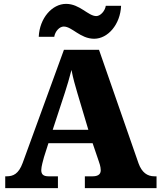

<svg xmlns="http://www.w3.org/2000/svg" viewBox="-20 -971 828 991"><path d="M466 -771C537 -771 601 -845 605 -941H526C522 -914 498 -888 477 -888C435 -888 392 -951 321 -951C249 -951 184 -877 180 -781H260C264 -808 286 -834 309 -834C352 -834 394 -771 466 -771ZM279 0V-61H230C202 -61 193 -73 193 -93C193 -112 203 -144 207 -160L230 -232H458L489 -141C492 -133 500 -111 500 -92C500 -67 479 -61 458 -61H418V0H788V-61H777C740 -61 712 -81 695 -128L491 -714H310L97 -130C76 -73 48 -61 14 -61H7V0ZM315 -493C326 -527 338 -567 349 -610C357 -566 369 -527 379 -492L436 -301H252Z"/></svg>

Font: UArctic Serif Black
Style: Regular
Weight: 900
Designer: Customization by Puisto advertising & original work Monotype Design Team
Foundry: Monotype Imaging Inc.
Version: Version 2.004